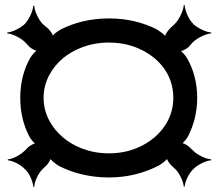

<svg xmlns="http://www.w3.org/2000/svg" viewBox="-20 -674 834 740"><path d="M740 -297C740 -357 725 -407 702 -448C697 -458 680 -478 672 -480L670 -476C678 -474 698 -485 706 -492L724 -512C741 -528 776 -545 794 -545V-549C776 -549 741 -566 724 -582V-583C707 -599 692 -636 692 -654H688C688 -636 671 -599 654 -582L636 -565C626 -556 614 -537 616 -529H620C619 -538 594 -555 582 -562C533 -586 474 -603 400 -603C326 -603 266 -586 217 -562C205 -556 181 -539 180 -531L185 -530C186 -538 174 -557 164 -565L144 -582C128 -599 112 -634 112 -652H108C108 -634 92 -599 76 -582C60 -566 25 -549 8 -549V-545C25 -545 60 -528 76 -512L92 -495C99 -487 119 -476 128 -478L126 -482C118 -480 102 -460 96 -450C73 -409 58 -358 58 -297C58 -239 71 -191 92 -150C97 -140 112 -120 120 -118L122 -122C114 -124 96 -113 88 -106L74 -92C58 -76 26 -60 10 -60V-56C26 -56 59 -40 74 -24C92 -10 108 27 108 46H112C112 29 126 -4 142 -20L154 -32C165 -40 177 -60 175 -69L170 -68C172 -59 196 -41 208 -34C259 -8 324 10 400 10C476 10 539 -9 590 -35C602 -41 626 -59 627 -68L622 -69C621 -60 634 -41 645 -32L658 -20C673 -4 688 29 688 45H692C692 29 707 -4 722 -19C737 -37 775 -56 794 -56V-60C777 -60 742 -76 726 -92L710 -107C702 -115 684 -125 676 -123L678 -119C686 -121 701 -141 706 -151C726 -191 740 -239 740 -297ZM148 -297C148 -362 181 -414 222 -449C262 -482 322 -510 400 -510C434 -510 466 -505 497 -494C582 -463 648 -395 648 -297C648 -232 617 -180 576 -145C536 -111 478 -83 400 -83C322 -83 262 -111 222 -145C181 -180 148 -232 148 -297Z"/></svg>

Font: Asimov
Style: EdgeWide
Weight: 500
Designer: Google
Version: Version 2.000980: 2014